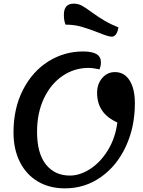

<svg xmlns="http://www.w3.org/2000/svg" viewBox="-20 -1007 784 1052"><path d="M512 -498Q512 -547 540 -579.5Q568 -612 610 -612Q661 -612 690 -566.5Q719 -521 719 -441Q719 -311 669.5 -204.5Q620 -98 532.5 -36.5Q445 25 336 25Q251 25 187.5 -12.5Q124 -50 89 -119.5Q54 -189 54 -281Q54 -414 106 -515Q158 -616 245 -670.5Q332 -725 435 -725Q485 -725 509 -710.5Q533 -696 533 -665Q533 -646 525 -627Q512 -630 495 -632.5Q478 -635 466 -635Q387 -635 322.5 -591Q258 -547 220.5 -467.5Q183 -388 183 -285Q183 -167 231.5 -106Q280 -45 363 -45Q418 -45 474.5 -81.5Q531 -118 571.5 -184.5Q612 -251 623 -336Q512 -385 512 -498ZM523 -827Q467 -849 426.5 -860.5Q386 -872 339 -872Q330 -893 330 -926Q330 -987 384 -987Q408 -987 428.5 -976Q449 -965 484 -939Q520 -913 553 -893.5Q586 -874 629 -857Q620 -806 592 -806Q574 -806 523 -827Z"/></svg>

Font: Lemonada
Style: Regular
Weight: 400
Designer: Mohamed Gaber (Arabic) Eduardo Tunni (Latin)
Foundry: Kief Type Foundry
Version: Version 3.006